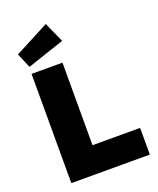

<svg xmlns="http://www.w3.org/2000/svg" viewBox="-170 -1055 953 1156"><g transform="rotate(-20 306.5 -476.5)"><path d="M83 0V-700H281V-171H586V0ZM86 -744 46 -838 266 -953 324 -824Z"/></g></svg>

Font: Lexend ExtraBold
Style: Regular
Weight: 800
Designer: Bonnie Shaver-Troup, Thomas Jockin
Foundry: Lexend
Version: Version 1.007; ttfautohint (v1.8.3)